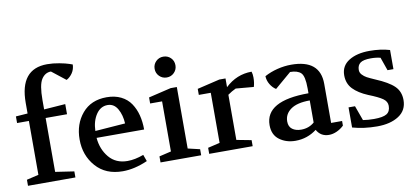

<svg xmlns="http://www.w3.org/2000/svg" viewBox="-74 -1072 2915 1344"><g transform="rotate(-10 1383.5 -400.0)"><path d="M32 0V-43L117 -63V-446H33V-493L117 -499V-574Q117 -815 311 -815Q353 -815 397.5 -806.5Q442 -798 465 -790L488 -782Q487 -748 469.5 -722Q452 -696 427 -683L329 -760Q287 -760 261.5 -720.5Q236 -681 236 -574V-507L388 -518V-446H236V-63L369 -43V0Z M444 -256Q444 -366 507 -440.5Q570 -515 681 -515Q739 -515 782.5 -493.5Q826 -472 851.5 -434Q877 -396 889 -349Q901 -302 901 -247H563Q570 -165 618 -107.5Q666 -50 749 -50Q802 -50 864 -73L881 -26Q788 15 704 15Q583 15 513.5 -64Q444 -143 444 -256ZM563 -296 777 -312Q774 -372 749 -416Q724 -460 678 -460Q628 -460 596.5 -413Q565 -366 563 -296Z M1195 -652Q1195 -621 1173.5 -599.5Q1152 -578 1121 -578Q1090 -578 1068.5 -599.5Q1047 -621 1047 -652Q1047 -683 1068.5 -704.5Q1090 -726 1121 -726Q1152 -726 1173.5 -705Q1195 -684 1195 -652ZM974 0V-43L1059 -63V-419H974V-462L1134 -500H1178V-63L1263 -43V0Z M1320 0V-43L1405 -63V-419H1320V-462L1480 -500H1524V-438Q1605 -515 1712 -515Q1718 -496 1718 -473Q1718 -436 1709 -407L1582 -418Q1552 -404 1524 -384V-63L1629 -43V0Z M1771 -124Q1771 -297 2078 -297V-332Q2078 -419 2053.5 -442.5Q2029 -466 1977 -466L1860 -366Q1836 -381 1819.5 -408.5Q1803 -436 1802 -467Q1844 -490 1894 -502.5Q1944 -515 1993 -515Q2198 -515 2198 -343V-65H2276V-32Q2253 -10 2225 2.5Q2197 15 2170 15Q2111 15 2083 -36Q2016 15 1932 15Q1866 15 1818.5 -20Q1771 -55 1771 -124ZM1897 -128Q1897 -91 1921.5 -73Q1946 -55 1984 -55Q2039 -55 2078 -89V-246Q1988 -246 1942.5 -213.5Q1897 -181 1897 -128Z M2337 -8V-151H2383L2421 -46Q2456 -40 2499 -40Q2563 -40 2589.5 -56.5Q2616 -73 2616 -113Q2616 -144 2587 -164.5Q2558 -185 2487 -213Q2420 -241 2383 -279.5Q2346 -318 2346 -377Q2346 -444 2402.5 -479.5Q2459 -515 2550 -515Q2629 -515 2693 -496V-360H2651L2618 -454Q2589 -462 2550 -462Q2496 -462 2474.5 -445.5Q2453 -429 2453 -396Q2453 -377 2467 -362Q2481 -347 2498.5 -337.5Q2516 -328 2555 -311Q2646 -273 2685.5 -234.5Q2725 -196 2725 -135Q2725 -62 2666 -23.5Q2607 15 2512 15Q2418 15 2337 -8Z"/></g></svg>

Font: Volkhov
Style: Regular
Weight: 400
Designer: Cyreal (www.cyreal.org)
Foundry: Cyreal (www.cyreal.org)
Version: Version 1.010